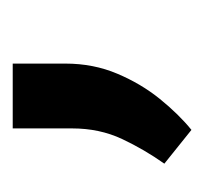

<svg xmlns="http://www.w3.org/2000/svg" viewBox="-30 -118 330 311"><g transform="rotate(-90 135.5 38.0)"><path d="M83.5 -10.7V-106.9H188.5V-21.5Q188.5 23.9 172.1 62.5Q155.8 101.1 131.1 131.6Q106.4 162.1 81.1 182.6L26.4 138.7Q49.3 106.4 66.4 70.1Q83.5 33.7 83.5 -10.7Z"/></g></svg>

Font: Vazirmatn RD UI FD SemiBold
Style: Regular
Weight: 600
Designer: Saber Rastikerdar
Foundry: Saber Rastikerdar
Version: Version 33.003